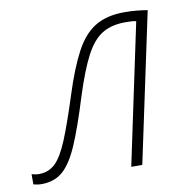

<svg xmlns="http://www.w3.org/2000/svg" viewBox="-106 -599 657 668"><g transform="rotate(-10 222.5 -264.5)"><path d="M-12 5Q-20 5 -28 3.5Q-36 2 -40 1V-35Q-35 -34 -28.5 -32.5Q-22 -31 -14 -31Q20 -31 43.5 -53.5Q67 -76 89.5 -130.5Q112 -185 143 -282Q172 -373 201.5 -428.5Q231 -484 272 -509Q313 -534 376 -534Q399 -534 419.5 -532Q440 -530 457 -527L345 0H306L411 -496Q405 -498 394 -498.5Q383 -499 372 -499Q324 -499 291 -479Q258 -459 232 -409.5Q206 -360 178 -272Q146 -168 120 -107.5Q94 -47 64 -21Q34 5 -12 5Z"/></g></svg>

Font: Noto Sans Disp ExtLt
Style: Italic
Weight: 200
Italic angle: -12°
Designer: Monotype Design Team
Foundry: Monotype Imaging Inc.
Version: Version 2.000;GOOG;noto-source:20170915:90ef993387c0